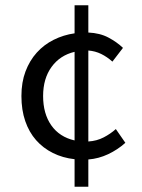

<svg xmlns="http://www.w3.org/2000/svg" viewBox="-20 -673 537 726"><path d="M143 -310Q143 -243 174 -199Q205 -155 262 -142V-477Q207 -464 175 -420Q143 -376 143 -310ZM262 33V-71Q217 -76 180 -94.5Q143 -113 116.5 -143Q90 -173 75.5 -215Q61 -257 61 -310Q61 -362 76.5 -403Q92 -444 119 -474Q146 -504 183 -522.5Q220 -541 262 -547V-653H314V-550Q358 -548 390 -531Q422 -514 445 -492L405 -440Q385 -458 362.5 -469Q340 -480 314 -482V-138Q346 -140 372 -153.5Q398 -167 418 -185L454 -133Q425 -107 389 -90Q353 -73 314 -70V33Z"/></svg>

Font: SourceSansPro
Style: Book
Weight: 400
Designer: Paul D. Hunt
Foundry: Adobe Systems Incorporated
Version: Version 2.021;PS 2.000;hotconv 1.0.86;makeotf.lib2.5.63406